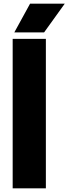

<svg xmlns="http://www.w3.org/2000/svg" viewBox="-20 -1018 370 1038"><path d="M48.5 0V-808H228V0ZM57.5 -843 142.5 -998H330L218.5 -843Z"/></svg>

Font: Encode Sans SemiCondensed SemiCondensed ExtraBold
Style: Regular
Weight: 800
Width: 4
Designer: Multiple Designers
Foundry: Impallari Type
Version: Version 3.000; ttfautohint (v1.8.3) -l 8 -r 50 -G 200 -x 14 